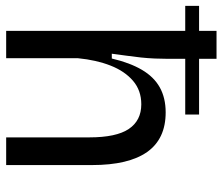

<svg xmlns="http://www.w3.org/2000/svg" viewBox="-78 -668 739 638"><g transform="rotate(90 292.0 -349.5)"><path d="M-7 -641H354V-595H-7ZM76 0V-309V-699H169V-539Q169 -518 168 -494.5Q167 -471 164.5 -447.5Q162 -424 158.5 -399.5Q155 -375 152 -351H168Q182 -411 205.5 -451Q229 -491 264 -510.5Q299 -530 347 -530Q435 -530 478.5 -468.5Q522 -407 522 -285V0H430V-276Q430 -366 402 -407.5Q374 -449 320 -449Q274 -449 242 -421.5Q210 -394 191.5 -347Q173 -300 167 -239V0Z"/></g></svg>

Font: Bricolage Grotesque 18pt
Style: Regular
Weight: 400
Version: Version 1.001;gftools[0.9.33.dev8+g029e19f]